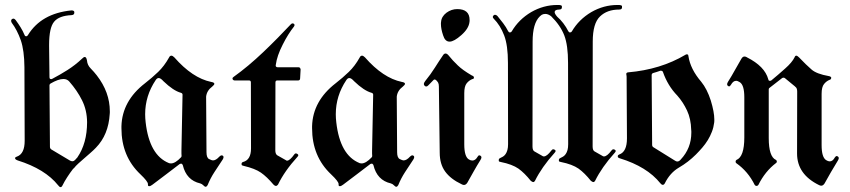

<svg xmlns="http://www.w3.org/2000/svg" viewBox="-20 -731 3432 775"><path d="M27.3 -639.2Q24.9 -644 24.9 -647Q24.9 -651.4 28.1 -653.6Q31.2 -655.8 33.7 -655.8Q38.6 -655.8 43 -650.4Q54.2 -635.3 63.2 -620.6Q72.3 -606 78.6 -590.8Q80.6 -585.4 83 -585Q85.4 -584.5 86.4 -584.5Q89.8 -584.5 92.8 -589.4Q146.5 -676.8 268.1 -689H268.6H269Q273.9 -689 276.4 -687.5Q278.8 -686 279.5 -684.3Q280.3 -682.6 280 -680.9Q279.8 -679.2 279.8 -678.7Q279.8 -670.9 268.6 -669.9Q218.3 -667.5 198.7 -643.6Q178.2 -619.6 178.2 -549.8V-549.3V-547.9V-547.4V-546.9V-546.4L179.7 -419.9Q179.7 -414.1 182.1 -412.8Q184.6 -411.6 186 -411.6Q188.5 -411.6 191.4 -413.1Q222.2 -429.2 252.9 -448.7Q283.7 -468.3 310.1 -493.2Q317.4 -501 322.3 -501Q328.6 -501 331.1 -486.8Q332.5 -468.3 346.2 -454.6Q353 -447.8 359.1 -440.7Q365.2 -433.6 370.6 -426.8Q423.3 -358.9 423.3 -281.7Q423.3 -279.3 423.3 -276.4Q423.3 -273.4 422.9 -271Q418 -187 367.2 -134.8Q356.9 -124 344.7 -113.5Q332.5 -103 320.6 -92.5Q308.6 -82 297.1 -71.8Q285.6 -61.5 276.9 -50.3L276.4 -51.3Q247.6 -13.7 232.4 17.1Q229 24.4 224.6 24.4Q220.2 24.4 214.8 17.1Q162.1 -48.8 51.3 -83.5Q41 -87.4 41 -91.8Q40.5 -93.3 41.5 -94.7Q42 -95.7 43.5 -96.9Q44.9 -98.1 48.8 -99.1Q79.6 -110.4 79.6 -162.6V-163.1V-163.6V-164.1L78.6 -460Q78.1 -526.9 64 -568.4Q49.3 -609.9 27.3 -639.2ZM181.6 -138.2Q181.6 -131.8 187 -127.9L262.2 -83Q267.6 -80.1 272 -80.1Q277.8 -80.1 282.7 -85L291 -94.2Q292 -94.2 292 -95.2Q331.5 -152.3 331.5 -237.8Q331.1 -286.1 311.3 -325.9Q291.5 -365.7 259.3 -402.3Q250.5 -412.1 235.8 -412.1Q215.3 -412.1 183.6 -393.6Q179.7 -391.1 179.7 -386.7Z M705.1 -68.8Q680.2 -49.8 650.4 -27.1Q620.6 -4.4 595.2 14.6Q587.4 20.5 582.5 20.5Q582 20.5 579.6 20Q577.1 19.5 577.1 14.2V13.2V12.7V12.2V11.7Q577.1 1.5 546.9 -27.3Q470.2 -99.6 470.2 -213.4V-217.3V-217.8V-218.8V-219.2V-220.2V-220.7V-221.2V-221.7Q473.1 -323.7 565.4 -395Q593.8 -417 618.4 -440.7Q643.1 -464.4 662.1 -498.5Q665.5 -506.3 671.9 -506.3Q676.8 -506.3 683.6 -499.5Q756.8 -416 832 -400.4Q845.2 -398.4 845.2 -392.6Q845.2 -388.7 836.9 -381.8Q814.5 -365.2 812 -340.8V-339.8L813.5 -116.7Q813.5 -93.8 824.2 -88.9Q835 -83.5 839.4 -83.5Q851.6 -83.5 865.2 -98.6Q870.6 -104 874.5 -104Q877 -104 879.6 -102.3Q882.3 -100.6 882.3 -96.7Q882.3 -93.3 879.4 -87.9Q861.8 -61.5 845.5 -36.4Q829.1 -11.2 817.9 16.6L817.4 17.1Q814 22.9 810.1 22.9Q806.2 22.9 800.8 17.1Q795.9 11.7 788.1 9.3Q732.4 -3.4 717.8 -64.5Q717.3 -66.9 712.9 -70.3H711.9H711.4H710.9Q708 -70.3 705.1 -68.8ZM710.4 -356.4Q679.7 -364.7 639.6 -403.3Q628.4 -416 620.6 -416Q613.8 -416 608.4 -407.7Q565.9 -344.2 565.9 -270Q565.9 -261.7 566.4 -253.7Q566.9 -245.6 567.9 -237.3Q583 -104.5 661.6 -72.8Q662.1 -72.8 662.6 -72.3Q667.5 -71.3 669.9 -71.3Q687.5 -71.3 710.9 -96.2Q712.9 -98.6 712.9 -101.6Q712.4 -105.5 712.4 -111.1Q712.4 -116.7 712.4 -124.5L716.8 -348.6Q716.8 -354.5 710.4 -356.4Z M1091.3 -124.5Q1091.3 -109.9 1098.6 -104.5L1133.8 -84.5Q1135.7 -82.5 1138.7 -82.5Q1149.9 -82.5 1168 -107.9Q1170.4 -111.8 1174.3 -111.8Q1176.8 -111.8 1180.4 -109.6Q1184.1 -107.4 1184.1 -104.5Q1184.1 -101.6 1180.7 -98.1Q1128.4 -40.5 1102.1 14.2Q1098.1 19.5 1093.3 19.5Q1089.4 19.5 1084 14.2Q1057.1 -17.6 1033.2 -34.2Q1009.3 -50.8 963.4 -61.5Q955.6 -63 955.3 -66.2Q955.1 -69.3 955.1 -69.8Q955.1 -75.2 960.9 -77.1Q993.2 -85.4 993.2 -131.8V-132.3V-132.8V-133.3L992.7 -397.5V-397.9V-398.4Q992.7 -406.2 985.4 -406.2H927.7Q921.4 -406.2 918.9 -411.6Q918.5 -412.6 918.5 -414.1Q918.5 -418 923.3 -420.9Q952.6 -441.9 982.4 -466.8Q1012.2 -491.7 1043 -521Q1073.7 -550.3 1101.1 -578.1Q1128.4 -606 1153.3 -632.3Q1157.2 -636.7 1161.1 -636.7Q1163.6 -636.7 1166.3 -634.8Q1168.9 -632.8 1168.9 -629.9Q1168.9 -627 1166 -623Q1154.8 -608.9 1143.6 -591.1Q1132.3 -573.2 1121.1 -550.8Q1098.1 -505.9 1093.3 -469.7Q1092.8 -468.3 1092.8 -466.3Q1092.8 -464.4 1093.8 -462.4Q1096.7 -459.5 1100.6 -459.5H1185.1Q1188.5 -459.5 1190.9 -457Q1193.4 -453.1 1193.4 -450.7L1191.4 -414.1Q1190.9 -406.2 1183.1 -406.2H1098.6Q1091.8 -406.2 1091.8 -397.9Z M1474.6 -68.8Q1449.7 -49.8 1419.9 -27.1Q1390.1 -4.4 1364.7 14.6Q1356.9 20.5 1352.1 20.5Q1351.6 20.5 1349.1 20Q1346.7 19.5 1346.7 14.2V13.2V12.7V12.2V11.7Q1346.7 1.5 1316.4 -27.3Q1239.7 -99.6 1239.7 -213.4V-217.3V-217.8V-218.8V-219.2V-220.2V-220.7V-221.2V-221.7Q1242.7 -323.7 1335 -395Q1363.3 -417 1387.9 -440.7Q1412.6 -464.4 1431.6 -498.5Q1435.1 -506.3 1441.4 -506.3Q1446.3 -506.3 1453.1 -499.5Q1526.4 -416 1601.6 -400.4Q1614.7 -398.4 1614.7 -392.6Q1614.7 -388.7 1606.4 -381.8Q1584 -365.2 1581.5 -340.8V-339.8L1583 -116.7Q1583 -93.8 1593.8 -88.9Q1604.5 -83.5 1608.9 -83.5Q1621.1 -83.5 1634.8 -98.6Q1640.1 -104 1644 -104Q1646.5 -104 1649.2 -102.3Q1651.9 -100.6 1651.9 -96.7Q1651.9 -93.3 1648.9 -87.9Q1631.3 -61.5 1615 -36.4Q1598.6 -11.2 1587.4 16.6L1586.9 17.1Q1583.5 22.9 1579.6 22.9Q1575.7 22.9 1570.3 17.1Q1565.4 11.7 1557.6 9.3Q1502 -3.4 1487.3 -64.5Q1486.8 -66.9 1482.4 -70.3H1481.4H1481H1480.5Q1477.5 -70.3 1474.6 -68.8ZM1480 -356.4Q1449.2 -364.7 1409.2 -403.3Q1397.9 -416 1390.1 -416Q1383.3 -416 1377.9 -407.7Q1335.4 -344.2 1335.4 -270Q1335.4 -261.7 1335.9 -253.7Q1336.4 -245.6 1337.4 -237.3Q1352.5 -104.5 1431.2 -72.8Q1431.6 -72.8 1432.1 -72.3Q1437 -71.3 1439.5 -71.3Q1457 -71.3 1480.5 -96.2Q1482.4 -98.6 1482.4 -101.6Q1481.9 -105.5 1481.9 -111.1Q1481.9 -116.7 1481.9 -124.5L1486.3 -348.6Q1486.3 -354.5 1480 -356.4Z M1825.7 -694.3Q1875.5 -694.3 1875.5 -650.4Q1875.5 -648.4 1875.5 -646.5Q1875.5 -644.5 1875 -642.1Q1872.1 -615.7 1842.3 -589.4Q1812.5 -563 1794.9 -563H1794.4Q1776.4 -563 1768.6 -588.4Q1759.8 -614.3 1759.8 -633.8Q1759.8 -636.2 1759.8 -638.2Q1759.8 -640.1 1760.3 -642.1Q1761.7 -664.1 1782.2 -679.7Q1802.2 -694.3 1825.7 -694.3ZM1751.5 -382.3Q1751.5 -391.6 1748.5 -397.5Q1740.2 -410.2 1734.4 -410.2Q1731.4 -410.2 1728.5 -406.7L1709 -386.7Q1704.6 -381.8 1700.2 -381.8Q1697.3 -381.8 1694.1 -384.8Q1690.9 -387.7 1690.9 -391.6Q1690.9 -397 1696.3 -403.8Q1718.3 -430.7 1735.1 -457.5Q1752 -484.4 1770 -510.7Q1773.9 -515.1 1778.3 -515.1Q1783.2 -515.1 1788.1 -510.3Q1798.3 -497.6 1808.3 -486.8Q1818.4 -476.1 1828.1 -466.8Q1847.2 -448.2 1883.8 -426.8Q1893.1 -423.3 1893.1 -418.5Q1893.1 -418 1892.3 -415Q1891.6 -412.1 1886.2 -411.6Q1873.5 -406.7 1863.8 -394.8Q1854 -382.8 1854 -355V-148.4Q1854 -98.6 1872.6 -87.4Q1879.9 -83 1886.7 -83Q1898.9 -83 1907.7 -98.1Q1910.6 -104 1915 -104Q1917 -104 1920.2 -101.8Q1923.3 -99.6 1923.3 -95.7Q1923.3 -91.8 1919.4 -85.4Q1904.8 -62 1892.1 -39.3Q1879.4 -16.6 1866.2 6.8Q1860.4 15.6 1852.5 15.6Q1848.6 15.6 1843.3 12.7Q1798.8 -8.3 1776.9 -38.6Q1754.9 -68.8 1754.9 -114.7Z M1972.7 -655.8Q1969.2 -659.2 1969.2 -662.6Q1969.2 -666 1972.2 -668.7Q1975.1 -671.4 1978 -671.4Q1982.9 -671.4 1987.8 -666.5Q1999 -652.8 2011 -637.2Q2022.9 -621.6 2031.2 -605Q2033.7 -600.1 2038.3 -600.1Q2043 -600.1 2045.4 -604Q2073.7 -652.3 2124 -682.1Q2174.3 -710.9 2229 -710.9H2236.3Q2247.6 -710 2248 -706.1V-700.7Q2248 -692.4 2236.3 -692.4Q2218.8 -691.9 2218.8 -682.1Q2218.8 -675.3 2229.5 -663.1Q2241.7 -652.8 2253.7 -637.2Q2265.6 -621.6 2273.9 -605Q2276.4 -600.1 2281 -600.1Q2285.6 -600.1 2288.1 -604Q2316.4 -652.3 2366.7 -682.1Q2417 -710.9 2471.7 -710.9H2479Q2490.2 -710 2490.7 -706.1V-700.7Q2490.7 -692.4 2479 -692.4Q2430.7 -692.4 2401.9 -664.6Q2372.6 -636.7 2372.6 -563L2372.1 -140.1Q2372.1 -124.5 2379.4 -120.1L2414.6 -100.1Q2415.5 -99.6 2418 -99.6Q2430.2 -99.6 2448.2 -123.5Q2451.7 -128.4 2456.1 -128.4Q2458.5 -128.4 2461.9 -126.5Q2465.3 -124.5 2465.3 -121.6Q2465.3 -118.2 2460.9 -113.8Q2409.2 -56.2 2382.3 -1.5Q2379.4 3.9 2375 3.9Q2371.1 3.9 2364.7 -1.5Q2340.3 -32.2 2315.4 -50.3Q2290 -67.9 2244.1 -77.1Q2236.3 -78.1 2236.1 -81.3Q2235.8 -84.5 2235.8 -85Q2235.8 -90.3 2241.2 -92.8Q2247.1 -95.2 2252.9 -98.9Q2258.8 -102.5 2263.4 -109.1Q2268.1 -115.7 2270.8 -125.5Q2273.4 -135.3 2273.4 -148.9L2272.9 -477.1Q2272.9 -548.3 2257.8 -587.9Q2242.2 -628.4 2204.6 -665.5Q2192.4 -674.8 2181.2 -674.8Q2173.3 -674.8 2167 -671.4Q2164.6 -669.4 2162.6 -668Q2160.6 -666.5 2158.7 -664.6Q2129.9 -636.7 2129.9 -563L2129.4 -140.1Q2129.4 -124.5 2136.7 -120.1L2171.9 -100.1Q2172.9 -99.6 2175.3 -99.6Q2187.5 -99.6 2205.6 -123.5Q2209 -128.4 2213.4 -128.4Q2215.8 -128.4 2219.2 -126.5Q2222.7 -124.5 2222.7 -121.6Q2222.7 -118.2 2218.3 -113.8Q2166.5 -56.2 2139.6 -1.5Q2136.7 3.9 2132.3 3.9Q2128.4 3.9 2122.1 -1.5Q2097.7 -32.2 2072.8 -50.3Q2047.4 -67.9 2001.5 -77.1Q1993.7 -78.1 1993.4 -81.3Q1993.2 -84.5 1993.2 -85Q1993.2 -90.3 1998.5 -92.8Q2004.4 -95.2 2010.3 -98.9Q2016.1 -102.5 2020.8 -109.1Q2025.4 -115.7 2028.1 -125.5Q2030.8 -135.3 2030.8 -148.9L2030.3 -477.1Q2030.3 -548.3 2015.1 -587.9Q1999.5 -628.9 1972.7 -655.8Z M2663.6 8.8Q2660.2 15.1 2655.3 15.1Q2650.4 15.1 2645.5 8.8Q2591.8 -58.1 2482.4 -91.8Q2473.6 -94.2 2473.6 -99.1Q2473.6 -99.6 2473.9 -102.3Q2474.1 -105 2479.5 -107.4Q2510.7 -118.2 2510.7 -172.4L2509.3 -421.4Q2509.3 -426.8 2508.5 -429Q2507.8 -431.2 2507.8 -432.1Q2507.8 -434.1 2509.3 -436.3Q2510.7 -438.5 2515.6 -439Q2646 -450.2 2746.6 -509.8Q2749 -511.7 2752.4 -511.7Q2753.4 -511.7 2755.9 -511Q2758.3 -510.3 2758.8 -504.4Q2766.6 -452.1 2810.5 -400.9Q2834 -372.1 2849.1 -325.2Q2863.3 -278.3 2863.3 -249Q2863.3 -245.6 2863.3 -242.4Q2863.3 -239.3 2862.8 -236.3Q2860.4 -216.8 2853.5 -199Q2846.7 -181.2 2836.9 -165.3Q2827.1 -149.4 2814.7 -135Q2802.2 -120.6 2789.1 -107.4Q2757.8 -76.2 2720.7 -54.7Q2684.6 -33.7 2663.6 8.8ZM2612.3 -146.5Q2612.3 -139.2 2618.2 -136.2L2704.6 -82.5Q2709.5 -79.1 2713.9 -79.1Q2721.2 -79.1 2728 -87.4Q2770.5 -132.8 2770.5 -195.3Q2770.5 -198.2 2770.5 -201.2Q2770.5 -204.1 2770 -207Q2769 -251 2753.2 -284.9Q2737.3 -318.8 2713.9 -345.2Q2675.3 -384.8 2655.8 -440.9Q2654.8 -443.4 2652.1 -444.6Q2649.4 -445.8 2647.9 -445.8Q2646 -445.8 2645 -445.3Q2637.7 -442.9 2630.4 -440.4Q2623 -438 2615.7 -436Q2610.4 -433.6 2610.4 -427.7Z M3083 -175.8V-174.8V-174.3V-173.8Q3083 -98.1 3112.3 -85.4Q3115.7 -83 3115.7 -78.9Q3115.7 -74.7 3112.3 -72.8Q3068.4 -39.6 3041 15.6Q3038.1 19.5 3033.7 19.5Q3029.3 19.5 3026.4 15.6Q2999.5 -39.1 2952.1 -72.3Q2949.2 -74.2 2949.2 -78.6Q2949.2 -83 2952.6 -85.4Q2984.4 -98.1 2984.4 -176.3V-338.4Q2984.4 -388.2 2965.8 -399.4Q2957.5 -404.8 2951.2 -404.8Q2939.5 -404.8 2930.7 -389.2Q2926.8 -382.3 2922.9 -382.3Q2920.9 -382.3 2918 -384.5Q2915 -386.7 2915 -391.1Q2915 -395 2918.9 -401.4Q2933.1 -423.8 2946 -447.3Q2959 -470.7 2972.7 -494.1Q2978 -502.9 2984.9 -502.9Q2989.7 -502.9 2994.6 -500L2995.1 -499.5Q3066.9 -463.4 3081.1 -411.1Q3082 -405.8 3084.5 -405.3Q3086.9 -404.8 3087.9 -404.8Q3091.3 -404.8 3093.8 -406.7Q3107.4 -418 3121.1 -429.7Q3134.8 -441.4 3148.9 -454.1Q3177.2 -479 3187.5 -500Q3189.5 -506.3 3194.3 -506.3Q3198.2 -506.3 3205.1 -499.5Q3234.4 -468.8 3255.4 -450.7Q3275.4 -432.6 3325.7 -423.8Q3330.1 -422.9 3332 -421.6Q3334 -420.4 3335 -418.9Q3335.4 -417.5 3335 -416Q3335 -410.6 3328.6 -408.7Q3315.9 -403.8 3306.2 -391.8Q3296.4 -379.9 3296.4 -352.1V-145.5Q3296.4 -95.7 3314.9 -84.5Q3322.8 -79.6 3329.1 -79.6Q3341.3 -79.6 3349.6 -95.2Q3353.5 -101.1 3357.4 -101.1Q3359.4 -101.1 3362.5 -98.9Q3365.7 -96.7 3365.7 -92.8Q3365.7 -88.9 3361.8 -82.5Q3347.2 -59.1 3334.2 -36.4Q3321.3 -13.7 3308.1 9.8Q3302.2 18.6 3294.9 18.6Q3291 18.6 3286.1 16.1Q3197.3 -27.3 3197.3 -111.3L3197.8 -361.3Q3197.8 -376 3190.4 -380.4H3189.9V-381.3L3148.4 -415.5Q3146 -417.5 3142.6 -417.5Q3140.1 -417.5 3137.2 -416L3086.4 -376.5Q3083 -374.5 3083 -370.6Z"/></svg>

Font: UnifrakturMaguntia sl
Style: Regular
Weight: 400
Designer: j. 'mach' wust, based on a font by Peter Wiegel, original typeface by Carl Albert Fahrenwaldt 1901
Version: Version 2010-11-24